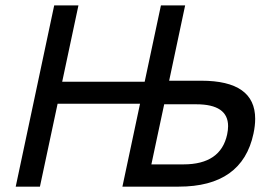

<svg xmlns="http://www.w3.org/2000/svg" viewBox="-20 -696 1019 716"><path d="M526.9 0H436.5L502.4 -309.1H194.8L128.9 0H38.6L182.1 -675.8H272.5L211.9 -391.1H519.5L580.1 -675.8H670.4ZM646.5 0H436.5L580.1 -675.8H670.4L610.8 -395H730.5Q931.6 -395 931.6 -252.9Q931.6 -227.5 925.3 -197.8Q883.3 0 646.5 0ZM664.1 -83Q803.2 -83 827.1 -194.8Q830.6 -211.4 830.6 -225.6Q830.6 -307.1 711.9 -307.1H592.3L544.4 -83Z"/></svg>

Font: Cadman
Style: Italic
Weight: 400
Italic angle: -12°
Designer: Paul James MIller
Foundry: High-Logic / Made with FontCreator
Version: Version 2.114;March 28, 2021;FontCreator 13.0.0.2683 64-bit